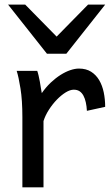

<svg xmlns="http://www.w3.org/2000/svg" viewBox="-20 -801 475 821"><path d="M75.7 0V-300.3Q75.7 -372.6 67.6 -422.6Q59.6 -472.7 51.3 -498H139.2Q142.1 -490.2 145 -477.8Q147.9 -465.3 150.4 -451.7Q152.8 -438 154.8 -424.8L158.7 -402.8Q176.3 -428.2 197 -447.8Q217.8 -467.3 239 -480.7Q260.3 -494.1 280.5 -501Q300.8 -507.8 317.4 -507.8Q348.1 -507.8 369.4 -494.4Q390.6 -481 404.1 -458.3Q417.5 -435.5 423.6 -406Q429.7 -376.5 429.7 -344.2L351.6 -327.1Q350.6 -346.7 346.9 -363.3Q343.3 -379.9 336.7 -392.1Q330.1 -404.3 320.1 -410.9Q310.1 -417.5 295.4 -417.5Q279.8 -417.5 260.7 -405.8Q241.7 -394 223.4 -375.2Q205.1 -356.4 189.5 -332.3Q173.8 -308.1 166 -283.2V0ZM87.9 -781.2 222.2 -644.5 356.4 -781.2H429.7L263.7 -571.3H180.7L14.6 -781.2Z"/></svg>

Font: Andika
Style: Regular
Weight: 400
Designer: Victor Gaultney, Annie Olsen, Julie Remington, Don Collingsworth, Eric Hays
Foundry: SIL International
Version: Version 1.001